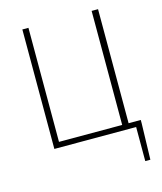

<svg xmlns="http://www.w3.org/2000/svg" viewBox="-134 -823 951 1127"><g transform="rotate(-15 342.0 -259.5)"><path d="M607 0H110V-726H147V-33H531V-726H570V-33H644V-13L638 207H607Z"/></g></svg>

Font: Merged Yaku Han JP Thin
Style: Regular
Weight: 250
Designer: Ryoko NISHIZUKA 西塚涼子 (kana, bopomofo & ideographs); Paul D. Hunt (Latin, Greek & Cyrillic); Sandoll Communications 산돌커뮤니
Foundry: Adobe
Version: Version 2.004